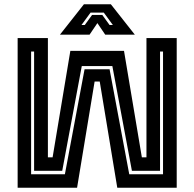

<svg xmlns="http://www.w3.org/2000/svg" viewBox="-20 -878 909 898"><path d="M62.5 -700H204V-142H226L309 -640H560L643.5 -142H665V-700H806.5V0H528.5L446.5 -496.5H422.5L340.5 0H62.5ZM125.5 -637V-63H283.5L375.5 -554H492.5L584.5 -63H742.5V-637H728.5V-79H597L505.5 -569H362.5L271 -79H139.5V-637ZM372.5 -858H498.5L610.5 -716H472L435.5 -770L399 -716H260.5ZM403.5 -819 361 -761H376.5L410.5 -808H458.5L492.5 -761H508L465.5 -819Z"/></svg>

Font: Tourney Thin
Style: Bold
Weight: 700
Version: Version 1.015